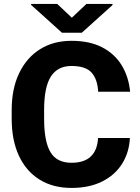

<svg xmlns="http://www.w3.org/2000/svg" viewBox="-20 -924 695 954"><path d="M467.3 -238.3H625.5Q621.6 -165 585.9 -109.1Q550.3 -53.2 486.6 -21.7Q422.9 9.8 335.4 9.8Q242.7 9.8 176 -32Q109.4 -73.7 73.7 -150.6Q38.1 -227.5 38.1 -333.5V-377Q38.1 -482.9 75 -560.1Q111.8 -637.2 178.5 -679.2Q245.1 -721.2 335 -721.2Q425.8 -721.2 488.3 -688.5Q550.8 -655.8 585.2 -598.6Q619.6 -541.5 626.5 -468.3H467.8Q464.4 -530.8 434.8 -563.5Q405.3 -596.2 335 -596.2Q266.6 -596.2 232.9 -543.9Q199.2 -491.7 199.2 -377.9V-333.5Q199.2 -221.7 230.5 -168.5Q261.7 -115.2 335.4 -115.2Q460 -115.2 467.3 -238.3ZM264.6 -904.3 336.9 -835.9 409.2 -904.3H539.1V-898.9L386.2 -761.2H288.1L134.3 -899.9V-904.3Z"/></svg>

Font: Vazirmatn UI ExtraBold
Style: Regular
Weight: 800
Designer: Saber Rastikerdar
Foundry: Saber Rastikerdar
Version: Version 33.003